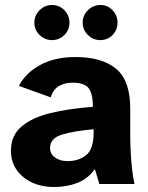

<svg xmlns="http://www.w3.org/2000/svg" viewBox="-20 -739 593 771"><path d="M195 12Q148 12 109 -6Q70 -24 47 -56.5Q24 -89 24 -134Q24 -195 66.5 -231Q109 -267 183 -285Q257 -303 353 -310Q353 -363 336 -385Q319 -407 270 -407Q239 -407 215.5 -392.5Q192 -378 184 -348L56 -394Q81 -444 139.5 -477Q198 -510 283 -510Q389 -510 446 -463Q503 -416 503 -303V-194Q503 -162 505 -125Q507 -88 511 -55Q515 -22 520 0H379L361 -60Q333 -21 290.5 -4.5Q248 12 195 12ZM251 -92Q296 -92 326 -116Q356 -140 356 -208V-220Q277 -213 229 -198.5Q181 -184 181 -145Q181 -121 201 -106.5Q221 -92 251 -92ZM189 -578Q160 -578 139 -598.5Q118 -619 118 -648Q118 -677 139 -698Q160 -719 189 -719Q218 -719 238.5 -698Q259 -677 259 -648Q259 -619 238.5 -598.5Q218 -578 189 -578ZM383 -578Q354 -578 333 -598.5Q312 -619 312 -648Q312 -677 333 -698Q354 -719 383 -719Q412 -719 432 -698Q452 -677 452 -648Q452 -619 432 -598.5Q412 -578 383 -578Z"/></svg>

Font: Atkinson Hyperlegible
Style: Bold
Weight: 700
Designer: Elliott Scott, Megan Eiswerth, Linus Boman, Theodore Petrosky
Foundry: Braille Institute
Version: Version 1.006; ttfautohint (v1.8.3)